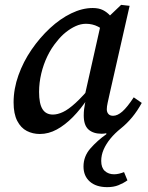

<svg xmlns="http://www.w3.org/2000/svg" viewBox="-20 -539 608 791"><path d="M144 13Q115 13 90.5 0.5Q66 -12 51 -41Q36 -70 36 -117Q36 -173 56 -229Q76 -285 110 -334.5Q144 -384 186 -423Q228 -462 273.5 -484Q319 -506 362 -506Q387 -506 404 -497.5Q421 -489 435.5 -473Q450 -457 465 -434L426 -397Q406 -418 383.5 -429.5Q361 -441 334 -441Q313 -441 292 -431.5Q271 -422 251 -406Q231 -390 214 -368Q192 -342 175.5 -308Q159 -274 150 -236Q141 -198 141 -160Q141 -112 155 -89.5Q169 -67 198 -67Q217 -67 239.5 -77.5Q262 -88 291.5 -115Q321 -142 361 -190L367 -134H342Q313 -90 280.5 -57Q248 -24 214 -5.5Q180 13 144 13ZM422 232Q376 232 350 209Q324 186 324 147Q324 105 352.5 72.5Q381 40 418 14V-27L449 1Q430 7 419.5 9.5Q409 12 399 12Q364 12 344.5 -5.5Q325 -23 325 -63Q325 -77 326.5 -89.5Q328 -102 330.5 -114Q333 -126 335 -136L328 -140L399 -456L414 -457L479 -519L514 -515L432 -154Q427 -131 423.5 -115.5Q420 -100 420 -89Q420 -77 426.5 -69.5Q433 -62 446 -62Q464 -62 484 -79.5Q504 -97 531 -138L564 -115Q546 -82 524.5 -56Q503 -30 478 -10Q453 10 435 32Q417 54 407 77Q397 100 397 124Q397 152 412 165.5Q427 179 450 179Q460 179 470.5 176.5Q481 174 491 170L505 204Q488 216 468 224Q448 232 422 232Z"/></svg>

Font: Source Serif 4 Medium
Style: Italic
Weight: 500
Italic angle: -12°
Designer: Frank Grießhammer
Foundry: Adobe Systems Incorporated
Version: Version 4.004;hotconv 1.0.116;makeotfexe 2.5.65601